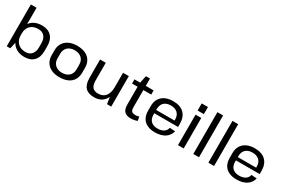

<svg xmlns="http://www.w3.org/2000/svg" viewBox="86 -1838 4312 2944"><g transform="rotate(30 2242.0 -366.0)"><path d="M396 8Q318 8 260 -23.5Q202 -55 170.5 -113Q139 -171 138 -249V-295Q139 -373 170.5 -430Q202 -487 259 -517.5Q316 -548 394 -548Q502 -548 561.5 -486.5Q621 -425 621 -313V-227Q621 -115 562 -53.5Q503 8 396 8ZM83 -740H184V-170L145 0H83ZM374 -67Q443 -67 481.5 -111Q520 -155 520 -233V-305Q520 -384 481.5 -428Q443 -472 374 -472Q285 -472 234.5 -422Q184 -372 184 -285V-258Q184 -169 235 -118Q286 -67 374 -67Z M1018 8Q934 8 873.5 -20Q813 -48 780.5 -101Q748 -154 748 -227V-313Q748 -386 781 -438.5Q814 -491 874.5 -519.5Q935 -548 1018 -548Q1102 -548 1163 -520Q1224 -492 1256 -439Q1288 -386 1288 -313V-227Q1288 -154 1256 -101Q1224 -48 1163 -20Q1102 8 1018 8ZM1018 -71Q1096 -71 1141.5 -113.5Q1187 -156 1187 -229V-311Q1187 -384 1141.5 -426.5Q1096 -469 1018 -469Q941 -469 895.5 -426Q850 -383 850 -311V-229Q850 -157 895.5 -114Q941 -71 1018 -71Z M1525 -228Q1525 -147 1557 -109Q1589 -71 1656 -71Q1741 -71 1786 -126.5Q1831 -182 1831 -286L1872 -356V-291Q1872 -147 1810 -69.5Q1748 8 1631 8Q1525 8 1474.5 -47Q1424 -102 1424 -218V-540H1525ZM1933 0H1859L1831 -176V-540H1933Z M2280 8Q2203 8 2167 -30.5Q2131 -69 2131 -150V-529L2161 -670H2233V-164Q2233 -113 2251.5 -92.5Q2270 -72 2316 -72Q2332 -72 2349 -74.5Q2366 -77 2382 -83L2395 -13Q2379 -7 2359.5 -2Q2340 3 2320 5.5Q2300 8 2280 8ZM2033 -540H2372V-466H2033Z M2708 8Q2628 8 2571 -19.5Q2514 -47 2484 -99.5Q2454 -152 2454 -227V-313Q2454 -387 2486 -439.5Q2518 -492 2577 -520Q2636 -548 2718 -548Q2843 -548 2910 -482.5Q2977 -417 2977 -296V-242H2536V-300H2897L2881 -277V-319Q2881 -391 2838 -432Q2795 -473 2720 -473Q2642 -473 2599 -431.5Q2556 -390 2556 -315V-216Q2556 -142 2597.5 -102.5Q2639 -63 2714 -63Q2781 -63 2822.5 -90.5Q2864 -118 2874 -168L2971 -161Q2951 -80 2882.5 -36Q2814 8 2708 8Z M3216 -540V0H3115V-540ZM3221 -736V-610H3110V-736Z M3487 -740V0H3386V-740Z M3754 -740V0H3653V-740Z M4153 8Q4073 8 4016 -19.5Q3959 -47 3929 -99.5Q3899 -152 3899 -227V-313Q3899 -387 3931 -439.5Q3963 -492 4022 -520Q4081 -548 4163 -548Q4288 -548 4355 -482.5Q4422 -417 4422 -296V-242H3981V-300H4342L4326 -277V-319Q4326 -391 4283 -432Q4240 -473 4165 -473Q4087 -473 4044 -431.5Q4001 -390 4001 -315V-216Q4001 -142 4042.5 -102.5Q4084 -63 4159 -63Q4226 -63 4267.5 -90.5Q4309 -118 4319 -168L4416 -161Q4396 -80 4327.5 -36Q4259 8 4153 8Z"/></g></svg>

Font: Pathway Extreme 28pt Medium
Style: Regular
Weight: 500
Designer: Eduardo Rodriguez Tunni
Foundry: Eduardo Rodriguez Tunni
Version: Version 1.001;gftools[0.9.26]